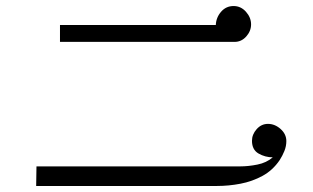

<svg xmlns="http://www.w3.org/2000/svg" viewBox="-20 -686 1040 637"><path d="M930 -218Q930 -201 923.5 -185Q917 -169 908 -155Q885 -121 851 -102.5Q817 -84 778 -76.5Q739 -69 700 -69H100L101 -134H777Q804 -134 834 -140Q864 -146 885 -164Q860 -164 838 -176.5Q816 -189 816 -219Q816 -240 831.5 -257.5Q847 -275 869 -275Q892 -275 911 -258Q930 -241 930 -218ZM813 -605Q813 -583 797 -565Q781 -547 758 -547H179V-603H696Q697 -628 713.5 -647Q730 -666 755 -666Q779 -666 796 -647Q813 -628 813 -605Z"/></svg>

Font: Kaisei Opti
Style: Regular
Weight: 400
Designer: Font-Kai, 金井和夫
Foundry: KAZUO KANAI
Version: Version 5.003